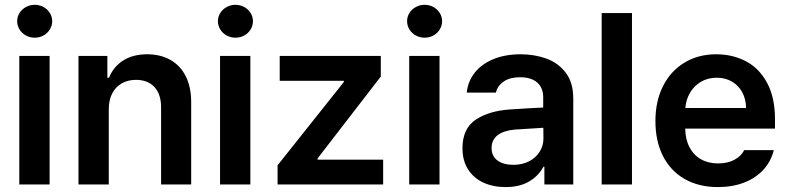

<svg xmlns="http://www.w3.org/2000/svg" viewBox="-20 -761 3254 792"><path d="M59.6 -530.3H184.6V0H59.6ZM50.8 -673.8Q50.8 -691.9 60.5 -707.5Q70.3 -723.1 87.2 -732.2Q104 -741.2 123 -741.2Q142.6 -741.2 159.2 -732.2Q175.8 -723.1 185.5 -707.5Q195.3 -691.9 195.3 -673.8Q195.3 -655.3 185.5 -639.4Q175.8 -623.5 159.2 -614.5Q142.6 -605.5 123 -605.5Q104 -605.5 87.2 -614.5Q70.3 -623.5 60.5 -639.4Q50.8 -655.3 50.8 -673.8Z M428.7 0H303.7V-530.3H422.9V-440.4H429.7Q448.2 -486.3 488.5 -511.7Q528.8 -537.1 586.9 -537.1Q642.1 -537.1 683.3 -513.7Q724.6 -490.2 746.8 -445.3Q769 -400.4 768.6 -337.9V0H644.5V-318.4Q644.5 -372.1 617.2 -401.9Q589.8 -431.6 541 -431.6Q507.8 -431.6 482.4 -417.2Q457 -402.8 442.9 -375.7Q428.7 -348.6 428.7 -310.5Z M887.7 -530.3H1012.7V0H887.7ZM878.9 -673.8Q878.9 -691.9 888.7 -707.5Q898.4 -723.1 915.3 -732.2Q932.1 -741.2 951.2 -741.2Q970.7 -741.2 987.3 -732.2Q1003.9 -723.1 1013.7 -707.5Q1023.4 -691.9 1023.4 -673.8Q1023.4 -655.3 1013.7 -639.4Q1003.9 -623.5 987.3 -614.5Q970.7 -605.5 951.2 -605.5Q932.1 -605.5 915.3 -614.5Q898.4 -623.5 888.7 -639.4Q878.9 -655.3 878.9 -673.8Z M1125 -79.1 1398.4 -422.9V-427.7H1133.8V-530.3H1550.8V-445.3L1290 -107.4V-102.5H1560.5V0H1125Z M1668 -530.3H1793V0H1668ZM1659.2 -673.8Q1659.2 -691.9 1668.9 -707.5Q1678.7 -723.1 1695.6 -732.2Q1712.4 -741.2 1731.4 -741.2Q1751 -741.2 1767.6 -732.2Q1784.2 -723.1 1793.9 -707.5Q1803.7 -691.9 1803.7 -673.8Q1803.7 -655.3 1793.9 -639.4Q1784.2 -623.5 1767.6 -614.5Q1751 -605.5 1731.4 -605.5Q1712.4 -605.5 1695.6 -614.5Q1678.7 -623.5 1668.9 -639.4Q1659.2 -655.3 1659.2 -673.8Z M2085 -309.6Q2169.4 -315.4 2220.7 -317.4V-359.4Q2220.7 -398.9 2195.8 -420.7Q2170.9 -442.4 2125 -442.4Q2084.5 -442.4 2058.6 -425.3Q2032.7 -408.2 2025.4 -378.9H1905.3Q1909.7 -424.3 1937.5 -460.2Q1965.3 -496.1 2014.2 -516.6Q2063 -537.1 2127.9 -537.1Q2183.6 -537.1 2232.7 -519.8Q2281.7 -502.4 2313.2 -461.7Q2344.7 -420.9 2344.7 -354.5V0H2225.6V-73.2H2221.7Q2202.1 -36.1 2163.1 -12.7Q2124 10.7 2065.4 10.7Q2014.2 10.7 1973.9 -7.8Q1933.6 -26.4 1910.6 -62.5Q1887.7 -98.6 1887.7 -149.4Q1887.7 -231.4 1943.1 -267.8Q1998.5 -304.2 2085 -309.6ZM2097.7 -81.1Q2134.3 -81.1 2162.6 -95.7Q2190.9 -110.4 2206.3 -135.5Q2221.7 -160.6 2221.7 -190.4L2221.2 -233.9L2104.5 -226.6Q2058.6 -222.7 2033.2 -203.6Q2007.8 -184.6 2007.8 -150.4Q2007.8 -116.7 2032.2 -98.9Q2056.6 -81.1 2097.7 -81.1Z M2586.9 0H2461.9V-707H2586.9Z M2683.6 -261.7Q2683.6 -343.3 2714.8 -405.5Q2746.1 -467.8 2803 -502.4Q2859.9 -537.1 2934.6 -537.1Q3002 -537.1 3056.9 -508.3Q3111.8 -479.5 3144.3 -419.2Q3176.8 -358.9 3176.8 -269.5V-230.5H2806.6Q2807.1 -186 2824.2 -153.6Q2841.3 -121.1 2871.6 -104Q2901.9 -86.9 2942.4 -86.9Q2981.9 -86.9 3009.8 -102.1Q3037.6 -117.2 3049.8 -141.6H3171.9Q3160.6 -95.7 3129.4 -61.3Q3098.1 -26.9 3050 -8.1Q3002 10.7 2941.4 10.7Q2862.3 10.7 2804 -22.7Q2745.6 -56.2 2714.6 -117.7Q2683.6 -179.2 2683.6 -261.7ZM3057.6 -315.4Q3057.1 -351.6 3042 -379.9Q3026.9 -408.2 2999.5 -424.3Q2972.2 -440.4 2936.5 -440.4Q2899.9 -440.4 2871.3 -423.6Q2842.8 -406.7 2826.2 -378.2Q2809.6 -349.6 2807.1 -315.4Z"/></svg>

Font: Pretendard JP SemiBold
Style: Regular
Weight: 600
Designer: Base glyphs from Inter by Rasmus Andersson; Hangeul glyphs from Noto Sans CJK(Source Han Sans) by Jang Soo-young and Kan
Foundry: Kil Hyung-jin
Version: Version 1.309